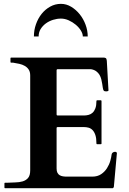

<svg xmlns="http://www.w3.org/2000/svg" viewBox="-20 -992 679 1012"><path d="M3.4 -24.9Q3.4 -25.4 3.9 -27.1Q4.4 -28.8 7.3 -28.8H18.1Q38.6 -30.3 60.1 -30.5Q81.5 -30.8 99.1 -35.9Q116.7 -41 127.9 -54Q139.2 -66.9 139.2 -94.2V-594.2Q139.2 -613.3 131.3 -625.2Q123.5 -637.2 110.8 -644.5Q98.1 -651.9 82 -655.5Q65.9 -659.2 49.3 -661.6H39.1Q36.6 -661.6 35.9 -663.1Q35.2 -664.6 35.2 -665.5V-684.6Q35.2 -685.5 35.9 -687Q36.6 -688.5 39.1 -688.5H525.4Q534.2 -688.5 538.1 -685.3Q542 -682.1 543 -671.4L551.8 -515.1Q551.8 -512.7 547.6 -511.5Q543.5 -510.3 540 -510.3Q536.1 -510.3 532.2 -511.2Q528.3 -512.2 526.9 -514.2Q523.4 -519 522 -528.6Q520.5 -538.1 518.8 -549.8Q517.1 -561.5 513.9 -574.2Q510.7 -586.9 504.4 -597.7Q498 -608.4 487.1 -616.5Q476.1 -624.5 459 -627.4H284.7Q278.3 -627.4 278.3 -621.1V-388.2Q278.3 -383.3 283.2 -383.3H422.9Q435.1 -383.3 447 -386.5Q459 -389.6 468 -397.9Q477.1 -406.2 482.7 -421.1Q488.3 -436 488.3 -459.5Q488.3 -463.4 492.2 -463.4H511.2Q515.1 -463.4 515.1 -459.5V-235.8Q515.1 -233.4 513.7 -232.7Q512.2 -231.9 511.2 -231.9H492.2Q489.7 -231.9 489 -233.4Q488.3 -234.9 488.3 -235.8Q488.3 -263.2 482.7 -280Q477.1 -296.9 467.8 -306.4Q458.5 -315.9 446.5 -319.1Q434.6 -322.3 421.4 -322.3H283.2Q278.3 -322.3 278.3 -317.4V-104Q278.3 -89.8 282.7 -81.3Q287.1 -72.8 294.7 -68.4Q302.2 -64 312 -62.5Q321.8 -61 332.5 -61H465.8Q494.1 -61 513.2 -74Q532.2 -86.9 543.9 -105.5Q555.7 -124 561.3 -144Q566.9 -164.1 568.4 -178.2Q569.3 -184.6 574.7 -188.2Q580.1 -191.9 586.9 -191.9Q589.4 -191.9 592.8 -189.9Q596.2 -188 596.2 -185.5L580.1 -6.8Q579.1 -4.4 577.4 -2.2Q575.7 0 573.2 0H7.3Q4.4 0 3.9 -1.7Q3.4 -3.4 3.4 -3.9V-10.7ZM301.3 -971.7Q329.6 -971.7 355.2 -956.3Q380.9 -940.9 400.4 -916.5Q419.9 -892.1 431.2 -861.3Q442.4 -830.6 442.4 -799.8H416.5Q416.5 -814.5 406.2 -831.1Q396 -847.7 379.4 -861.6Q362.8 -875.5 342.3 -884.8Q321.8 -894 301.3 -894Q280.8 -894 259.8 -887.5Q238.8 -880.9 221.9 -868.7Q205.1 -856.4 194.3 -839.1Q183.6 -821.8 183.6 -799.8H158.7Q158.7 -833.5 169.7 -864.5Q180.7 -895.5 199.7 -919.2Q218.8 -942.9 244.9 -957.3Q271 -971.7 301.3 -971.7Z"/></svg>

Font: Cardo
Style: Bold
Weight: 700
Designer: David J. Perry
Foundry: David J. Perry
Version: Version 1.0011